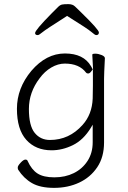

<svg xmlns="http://www.w3.org/2000/svg" viewBox="-20 -740 620 930"><path d="M421 -393Q414 -384 407 -384Q400 -384 397 -388Q364 -432 294 -432Q261 -432 228.5 -413Q196 -394 172 -361Q120 -293 120 -212Q120 -131 148 -96.5Q176 -62 222 -62Q315 -62 380 -135Q426 -186 429 -263Q430 -290 430 -324V-405ZM488 -457Q484 -381 484 -358V-50Q484 21 451 70Q418 119 363.5 144.5Q309 170 242 170Q175 170 135 147Q95 124 68 82Q66 79 66 71Q66 63 80 48Q94 33 103 33Q112 33 114 40Q133 82 162 100.5Q191 119 243.5 119Q296 119 337.5 98.5Q379 78 404 39.5Q429 1 429 -51V-136L420 -121Q384 -62 333 -37Q282 -12 230 -12Q153 -12 107.5 -62.5Q62 -113 62 -213Q62 -313 132 -397Q204 -481 294.5 -481Q385 -481 421 -419L431 -401L427 -475Q427 -480 441.5 -480Q456 -480 472 -473.5Q488 -467 488 -458ZM302 -661Q201 -597 185 -583.5Q169 -570 163 -570Q150 -570 150 -580Q150 -594 230 -675L261 -706Q271 -716 280.5 -718Q290 -720 311 -720Q332 -720 343.5 -708.5Q355 -697 375 -678Q459 -596 459 -583Q459 -570 446 -570Q440 -570 423 -585Q406 -600 308 -661L305 -663Z"/></svg>

Font: ToneOZ-Pinyin-WenKai-Light
Style: Light
Weight: 300
Designer: Fontworks Inc.
Foundry: ToneOZ
Version: Version 0.240331